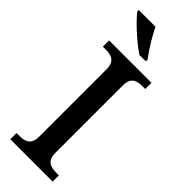

<svg xmlns="http://www.w3.org/2000/svg" viewBox="-302 -956 981 981"><g transform="rotate(45 188.0 -465.5)"><path d="M197 -771H243V-784C214 -822 174 -886 153 -931H32V-921C57 -886 141 -807 197 -771ZM35 0H341V-45H322C281 -45 247 -56 247 -113V-600C247 -659 280 -669 322 -669H341V-714H35V-669H55C95 -669 130 -659 130 -600V-113C130 -55 95 -45 55 -45H35Z"/></g></svg>

Font: Noto Serif Telugu Medium
Style: Regular
Weight: 500
Designer: Jelle Bosma - Monotype Design Team
Foundry: Monotype Imaging Inc.
Version: Version 2.005